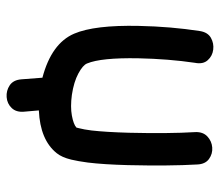

<svg xmlns="http://www.w3.org/2000/svg" viewBox="-63 -510 679 593"><g transform="rotate(90 276.5 -213.5)"><path d="M225 60Q227 85 243.5 96Q260 107 280 105.5Q300 104 313.5 90Q327 76 325 52L321 6Q412 2 453 -49Q466 -65 473 -94Q478 -115 482 -145Q488 -194 490 -269Q493 -397 488 -483Q487 -508 471 -519.5Q455 -531 435.5 -529.5Q416 -528 401.5 -514.5Q387 -501 388 -477Q393 -395 390 -272Q388 -201 383 -157Q380 -133 376 -118Q375 -113 374 -110Q364 -101 337 -96Q310 -91 273 -96Q233 -102 207 -116Q181 -130 176 -143Q158 -186 160 -301Q162 -395 174 -476Q179 -501 166 -515.5Q153 -530 133.5 -532.5Q114 -535 97 -525.5Q80 -516 76 -492Q62 -402 60 -303Q57 -166 84 -103Q114 -33 220 -5L225 60Z"/></g></svg>

Font: Balsamiq Sans
Style: Regular
Weight: 400
Designer: Michael Angeles
Foundry: Balsamiq SRL
Version: Version 1.020; ttfautohint (v1.8.4.7-5d5b);gftools[0.9.26]